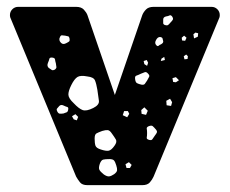

<svg xmlns="http://www.w3.org/2000/svg" viewBox="-20 -540 670 560"><path d="M235 0Q220 0 213.5 -8Q207 -16 202 -25L10 -489Q9 -492 9 -496Q9 -506 16 -513Q23 -520 33 -520H202Q217 -520 224.5 -512Q232 -504 235 -496L315 -263L395 -496Q398 -504 405.5 -512Q413 -520 428 -520H597Q607 -520 614 -513Q621 -506 621 -496Q621 -492 620 -489L428 -25Q424 -16 417 -8Q410 0 395 0ZM482 -492Q478 -497 474.5 -495Q471 -493 464 -492Q456 -490 456 -483Q456 -476 456 -472.5Q456 -469 461 -467Q467 -465 470 -467Q473 -469 477 -474Q482 -479 484 -482.5Q486 -486 482 -492ZM558 -443 550 -445 544 -440 546 -428 557 -433ZM183 -427Q182 -433 179 -434Q176 -435 170 -436Q164 -437 160.5 -437Q157 -437 155 -432Q150 -423 158 -415Q164 -409 173 -414Q179 -417 181.5 -419Q184 -421 183 -427ZM517 -436 510 -430 511 -422 520 -421 524 -430ZM456 -420Q455 -425 454 -428Q453 -431 448 -432Q440 -433 435 -423Q430 -414 436 -408Q440 -404 442.5 -406.5Q445 -409 450 -411Q457 -415 456 -420ZM528 -376 523 -381 516 -376 518 -367 527 -368ZM459 -374 451 -369 449 -362 461 -365ZM143 -355Q141 -362 140.5 -366.5Q140 -371 133 -372Q125 -373 124 -368.5Q123 -364 120 -357Q116 -348 122 -342Q128 -338 131 -336Q134 -334 140 -337Q145 -341 144.5 -344.5Q144 -348 143 -355ZM412 -357 408 -365 399 -362 401 -353 409 -348ZM412 -325Q407 -331 402.5 -329.5Q398 -328 391 -325Q383 -321 378 -319.5Q373 -318 374 -310Q375 -300 379.5 -297.5Q384 -295 393 -293Q400 -292 402.5 -295.5Q405 -299 409 -305Q413 -312 415 -316Q417 -320 412 -325ZM235 -317Q215 -321 206 -315.5Q197 -310 188 -292Q179 -274 179.5 -263.5Q180 -253 195 -239Q210 -223 221 -219Q232 -215 252 -225Q270 -234 268.5 -246Q267 -258 264 -278Q261 -296 257 -305.5Q253 -315 235 -317ZM502 -306 493 -315 483 -312 485 -301 493 -300ZM482 -242 476 -252 465 -246 466 -233 479 -231ZM166 -232Q158 -236 153 -231Q149 -226 146.5 -223.5Q144 -221 147 -215Q150 -209 154 -208.5Q158 -208 165 -209Q171 -211 174.5 -212.5Q178 -214 179 -221Q180 -227 176 -228Q172 -229 166 -232ZM401 -227 392 -219 393 -208 406 -205 411 -217ZM353 -216H342L338 -204L351 -198L357 -208ZM200 -207 190 -201 195 -192 204 -189 208 -199ZM435 -162Q429 -169 425.5 -172Q422 -175 414 -172Q407 -169 408 -164.5Q409 -160 409 -152Q409 -144 408 -139Q407 -134 415 -132Q422 -130 424.5 -134Q427 -138 432 -145Q436 -150 437.5 -153.5Q439 -157 435 -162ZM306 -151Q300 -160 294 -160.5Q288 -161 278 -158Q267 -154 261.5 -151Q256 -148 256 -136Q256 -122 258.5 -115Q261 -108 274 -104Q289 -99 297 -100.5Q305 -102 314 -115Q322 -126 318 -133Q314 -140 306 -151ZM299 -76Q287 -76 281 -74.5Q275 -73 271 -62Q267 -50 270 -44.5Q273 -39 283 -31Q292 -25 298 -25.5Q304 -26 313 -32Q321 -38 321.5 -43.5Q322 -49 319 -58Q316 -68 312.5 -72Q309 -76 299 -76ZM364 -59 356 -67 346 -61 349 -50H359Z"/></svg>

Font: Rubik Moonrocks
Style: Regular
Weight: 400
Designer: Hubert and Fischer, NaN
Foundry: Hubert and Fischer, NaN
Version: Version 2.200